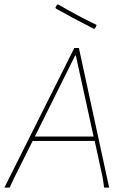

<svg xmlns="http://www.w3.org/2000/svg" viewBox="-28 -856 572 876"><path d="M237 -836Q322 -786 413 -742L406 -727L401 -724Q294 -779 227 -817L225 -822L232 -834ZM332 -637 470 0H447L441 -43L404 -213H121L36 -43L16 0H-8L311 -637ZM315 -603 131 -233H399L318 -603Z"/></svg>

Font: Alegreya Sans SC Thin
Style: Italic
Weight: 100
Italic angle: -7°
Designer: Juan Pablo del Peral
Foundry: Huerta Tipografica
Version: Version 2.007